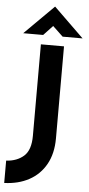

<svg xmlns="http://www.w3.org/2000/svg" viewBox="-70 -1018 557 1208"><g transform="rotate(5 208.5 -413.5)"><path d="M305 -155Q305 -59 267 9Q229 77 161.5 113.5Q94 150 5 153V12Q73 8 116 -30Q159 -68 159 -158V-736H305ZM291 -796 213 -870 247 -880 168 -796H42L227 -980H228L417 -796Z"/></g></svg>

Font: Reem Kufi Fun
Style: Regular
Weight: 400
Designer: Khaled Hosny
Version: Version 1.005